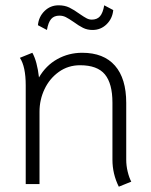

<svg xmlns="http://www.w3.org/2000/svg" viewBox="-20 -694 570 724"><path d="M404 -92V-307Q404 -379 375.5 -413.5Q347 -448 282 -448Q237 -448 202 -423Q167 -398 148 -358Q129 -318 129 -273V0H77V-372Q77 -443 55 -476L102 -495Q120 -463 127 -402Q153 -447 196 -471Q239 -495 290 -495Q371 -495 413.5 -446.5Q456 -398 456 -306V-92Q456 -69 461.5 -46.5Q467 -24 475 -9L428 10Q404 -38 404 -92ZM123 -599Q126 -631 148 -652.5Q170 -674 201 -674Q224 -674 241.5 -665.5Q259 -657 281 -641Q297 -630 306.5 -625Q316 -620 326 -620Q346 -620 357 -632.5Q368 -645 373 -674L407 -656Q404 -624 382 -602.5Q360 -581 329 -581Q309 -581 293 -589Q277 -597 258 -611Q239 -624 228 -629.5Q217 -635 204 -635Q184 -635 173 -622.5Q162 -610 157 -581Z"/></svg>

Font: Niramit ExtraLight
Style: Regular
Weight: 200
Designer: Katatrad Aksorn Co.,Ltd.
Foundry: Cadson Demak Co.,Ltd.
Version: Version 1.000; ttfautohint (v1.6)